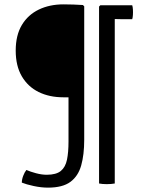

<svg xmlns="http://www.w3.org/2000/svg" viewBox="-20 -707 660 880"><path d="M294 -58Q294 -9 287 25Q280 59 258.8 76.5Q237.5 94 194 94Q171.5 94 145.2 87Q119 80 101 72Q93 81.5 86.5 98.5Q80 115.5 80 130Q99.5 138 134 145.5Q168.5 153 200 153Q267 153 302.8 126.5Q338.5 100 352.2 51Q366 2 366 -66V-678L360 -684Q334 -685.5 316 -686.2Q298 -687 271 -687Q207.5 -687 158 -663.2Q108.5 -639.5 80.2 -592.5Q52 -545.5 52 -475Q52 -405 80 -357.2Q108 -309.5 157.2 -285.2Q206.5 -261 271 -261H294ZM434 -677 440 -683H506V134Q498.5 135.5 489 136.2Q479.5 137 469 137Q459.5 137 450.2 136.2Q441 135.5 434 134ZM471 -683H586Q588.5 -675.5 589.2 -663.2Q590 -651 589.2 -638.8Q588.5 -626.5 586 -619H538Q527 -619 515.8 -619.5Q504.5 -620 497 -620H471Z"/></svg>

Font: Signika Negative Light Light
Style: Regular
Weight: 300
Version: Version 2.001